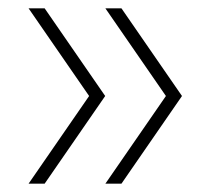

<svg xmlns="http://www.w3.org/2000/svg" viewBox="-20 -510 524 460"><path d="M48.5 -70 193.5 -280 48.5 -490H87L232 -280L87 -70ZM232.5 -70 377.5 -280 232.5 -490H271L416 -280L271 -70Z"/></svg>

Font: Encode Sans Semi Expanded Thin
Style: Regular
Weight: 100
Width: 6
Designer: Multiple Designers
Foundry: Impallari Type
Version: Version 3.000; ttfautohint (v1.8.3) -l 8 -r 50 -G 200 -x 14 